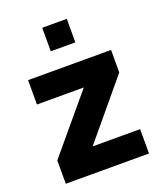

<svg xmlns="http://www.w3.org/2000/svg" viewBox="-132 -789 736 874"><g transform="rotate(-20 236.0 -352.0)"><path d="M35 0V-113L262 -384H35V-502H437V-393L208 -118H438V0ZM177 -590V-704H296V-590Z"/></g></svg>

Font: Cairo Play
Style: Bold
Weight: 700
Version: Version 3.119